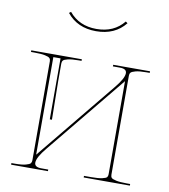

<svg xmlns="http://www.w3.org/2000/svg" viewBox="-81 -790 757 860"><g transform="rotate(10 297.5 -360.5)"><path d="M27.3 0V-7.3H42.5Q74.7 -7.3 92 -12Q109.4 -16.6 113.5 -22Q117.7 -27.3 117.7 -36.1V-486.3Q117.7 -495.1 113 -500.2Q108.4 -505.4 91.3 -509Q74.2 -512.7 42.5 -512.7H27.3V-520H257.3V-512.7H245.1Q212.9 -512.7 195.6 -508.5Q178.2 -504.4 174.1 -499Q169.9 -493.7 169.9 -484.9V-405.3L172.4 -230H162.6V-507.3H129.9V-63.5L423.8 -422.4Q462.4 -468.8 462.4 -492.7Q462.4 -512.7 432.1 -512.7H399.9V-520H567.4V-512.7H552.7Q520.5 -512.7 503.2 -508.1Q485.8 -503.4 481.7 -498Q477.5 -492.7 477.5 -483.9V-33.7Q477.5 -24.9 481.7 -20Q485.8 -15.1 503.2 -11.2Q520.5 -7.3 552.7 -7.3H567.4V0H357.4V-7.3H390.1Q422.4 -7.3 439.7 -11.2Q457 -15.1 460.9 -20Q464.8 -24.9 464.8 -33.7V-457L170.9 -98.1Q132.3 -51.8 132.3 -27.8Q132.3 -7.3 163.1 -7.3H194.8V0ZM297.4 -665Q377 -665 421.9 -720.7L430.7 -714.4Q383.3 -654.8 297.4 -654.8Q212.4 -654.8 164.6 -714.4L172.9 -720.7Q218.8 -665 297.4 -665Z"/></g></svg>

Font: ZnikomitNo25
Style: Regular
Weight: 100
Designer: gluk
Foundry: gluk
Version: Version 0.56